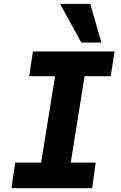

<svg xmlns="http://www.w3.org/2000/svg" viewBox="-20 -998 640 1018"><path d="M61 -136H198L272 -594H135L154.5 -725H587.5L567 -594H428.5L355 -136H487.5L468.5 0H40.5ZM298.5 -977.5H458.5L517.5 -772.5H411Z"/></svg>

Font: JuliaMono Black
Style: Italic
Weight: 900
Italic angle: -9°
Monospace: yes
Designer: cormullion
Foundry: corm
Version: Version 0.057; ttfautohint (v1.8.4)